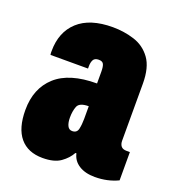

<svg xmlns="http://www.w3.org/2000/svg" viewBox="-107 -625 656 721"><g transform="rotate(20 221.5 -264.0)"><path d="M142 12Q83 12 51.5 -25.5Q20 -63 20 -136Q20 -222 74.5 -271.5Q129 -321 239 -321V-368Q239 -388 234.5 -397.5Q230 -407 215 -407Q199 -407 193.5 -397Q188 -387 188 -372V-362H38Q37 -366 37 -369.5Q37 -373 37 -377Q37 -453 84.5 -496.5Q132 -540 223 -540Q268 -540 309 -527Q350 -514 375.5 -479Q401 -444 401 -379V-151Q401 -138 407.5 -129.5Q414 -121 430 -121H443V-8Q401 12 351 12Q312 12 287 -4Q262 -20 256 -48H252Q239 -24 213.5 -6Q188 12 142 12ZM212 -121Q231 -121 235 -139Q239 -157 239 -179V-230Q202 -230 194.5 -211Q187 -192 187 -166Q187 -146 193 -133.5Q199 -121 212 -121Z"/></g></svg>

Font: Archivo ExtraCondensed Black
Style: Regular
Weight: 900
Width: 2
Designer: Hector Gatti
Foundry: Omnibus-Type
Version: Version 2.001; ttfautohint (v1.8.3)